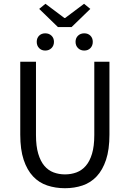

<svg xmlns="http://www.w3.org/2000/svg" viewBox="-20 -982 685 1014"><path d="M323 12Q273 12 229.5 -2.5Q186 -17 154.5 -50.5Q123 -84 105 -138Q87 -192 87 -271V-656H170V-269Q170 -210 182 -170Q194 -130 214.5 -106Q235 -82 263 -71.5Q291 -61 323 -61Q356 -61 384 -71.5Q412 -82 433 -106Q454 -130 466 -170Q478 -210 478 -269V-656H558V-271Q558 -192 540 -138Q522 -84 490.5 -50.5Q459 -17 416 -2.5Q373 12 323 12ZM286 -839 187 -935 220 -962 320 -887H324L424 -962L457 -935L358 -839ZM219 -715Q199 -715 186.5 -728Q174 -741 174 -761Q174 -781 186.5 -793.5Q199 -806 219 -806Q239 -806 252 -793.5Q265 -781 265 -761Q265 -741 252 -728Q239 -715 219 -715ZM425 -715Q405 -715 392 -728Q379 -741 379 -761Q379 -781 392 -793.5Q405 -806 425 -806Q445 -806 457.5 -793.5Q470 -781 470 -761Q470 -741 457.5 -728Q445 -715 425 -715Z"/></svg>

Font: SourceSansPro
Style: Book
Weight: 400
Designer: Paul D. Hunt
Foundry: Adobe Systems Incorporated
Version: Version 2.021;PS 2.000;hotconv 1.0.86;makeotf.lib2.5.63406